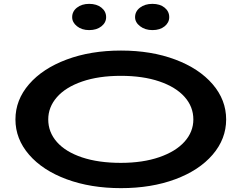

<svg xmlns="http://www.w3.org/2000/svg" viewBox="-20 -962 1252 995"><path d="M60 -343Q60 -444 130.5 -525.5Q201 -607 325.5 -653.5Q450 -700 607 -700Q764 -700 888 -653.5Q1012 -607 1082 -525.5Q1152 -444 1152 -343Q1152 -242 1082 -160.5Q1012 -79 888 -33Q764 13 607 13Q450 13 325.5 -33Q201 -79 130.5 -160.5Q60 -242 60 -343ZM982 -343Q982 -409 936.5 -460Q891 -511 806 -540Q721 -569 606 -569Q491 -569 405.5 -539.5Q320 -510 275 -458.5Q230 -407 230 -343Q230 -277 275 -226Q320 -175 405 -146.5Q490 -118 606 -118Q720 -118 805.5 -147.5Q891 -177 936.5 -228Q982 -279 982 -343ZM354 -873Q354 -903 379 -922.5Q404 -942 442 -942Q481 -942 505.5 -922.5Q530 -903 530 -873Q530 -845 505.5 -825.5Q481 -806 442 -806Q404 -806 379 -826Q354 -846 354 -873ZM680 -873Q680 -903 705.5 -922.5Q731 -942 770 -942Q809 -942 833 -922.5Q857 -903 857 -873Q857 -845 833 -825.5Q809 -806 770 -806Q732 -806 706 -826Q680 -846 680 -873Z"/></svg>

Font: BioRhyme Expanded ExtraBold
Style: Regular
Weight: 800
Width: 7
Designer: Aoife Mooney
Foundry: Aoife Mooney Type
Version: Version 1.001